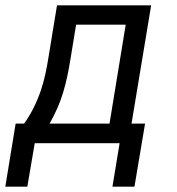

<svg xmlns="http://www.w3.org/2000/svg" viewBox="-47 -540 667 724"><path d="M-27 164 12 -74H44Q64 -102 79.5 -133Q95 -164 106 -196Q117 -228 124 -260.5Q131 -293 136 -325L168 -520H523L449 -74H500L460 164H377L404 0H84L56 164ZM140 -74H366L427 -447H240L218 -313Q213 -282 206.5 -251.5Q200 -221 191 -191Q182 -161 169 -131.5Q156 -102 140 -74Z"/></svg>

Font: Iosevka SS04 Extended Oblique
Style: Regular
Weight: 400
Width: 7
Italic angle: -9°
Monospace: yes
Designer: Belleve Invis
Foundry: Belleve Invis
Version: Version 19.0.0; ttfautohint (v1.8.4)